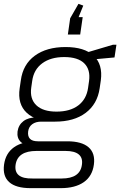

<svg xmlns="http://www.w3.org/2000/svg" viewBox="-33 -791 624 996"><path d="M253 -160Q155 -160 106 -205.5Q57 -251 69 -333L75 -374Q86 -457 147.5 -502Q209 -547 307 -547Q405 -547 453 -502Q501 -457 490 -374L484 -333Q472 -251 411.5 -205.5Q351 -160 253 -160ZM126 185Q50 185 15 154Q-20 123 -12 63Q-4 4 39.5 -27Q83 -58 160 -58H316Q391 -58 426.5 -27Q462 4 454 63Q446 123 401.5 154Q357 185 282 185ZM287 135Q383 135 392 63Q397 28 375.5 10Q354 -8 307 -8H156Q59 -8 48 63Q37 137 136 135ZM135 -36Q94 -36 74 -55.5Q54 -75 58 -109Q63 -143 88.5 -162.5Q114 -182 157 -182H256L253 -160H181Q152 -160 134 -146.5Q116 -133 113 -109Q110 -84 122.5 -71Q135 -58 164 -58H238L235 -36ZM260 -212Q331 -212 373.5 -244.5Q416 -277 424 -336L429 -371Q437 -430 404 -462.5Q371 -495 300 -495Q230 -495 186 -462.5Q142 -430 134 -371L129 -336Q121 -278 155.5 -245Q190 -212 260 -212ZM415 -518 553 -559H571L561 -493L409 -479ZM319 -612 331 -696 374 -771 399 -762 356 -656 336 -702H396L383 -612Z"/></svg>

Font: Pathway Extreme 8pt Thin
Style: Italic
Weight: 100
Italic angle: -8°
Designer: Eduardo Rodriguez Tunni
Foundry: Eduardo Rodriguez Tunni
Version: Version 1.000